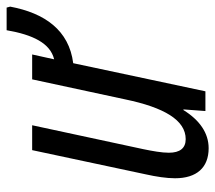

<svg xmlns="http://www.w3.org/2000/svg" viewBox="-56 -600 665 594"><g transform="rotate(-90 277.0 -302.5)"><path d="M116 10C163 10 203 -18 234 -68H236L231 0H292L379 -409C481 -422 534 -497 554 -604L551 -615H481C467 -534 441 -480 391 -468L406 -536H329L267 -248C242 -128 203 -61 144 -61C116 -61 102 -79 102 -113C102 -135 107 -163 113 -192L187 -536H110L35 -184C28 -153 23 -120 23 -94C23 -27 56 10 116 10Z"/></g></svg>

Font: Noto Sans ExtraCondensed
Style: Italic
Weight: 400
Width: 2
Italic angle: -12°
Designer: Monotype Design Team
Foundry: Monotype Imaging Inc.
Version: Version 2.013